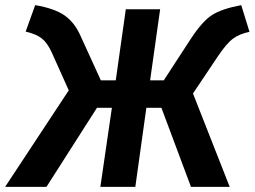

<svg xmlns="http://www.w3.org/2000/svg" viewBox="-57 -728 992 748"><path d="M882.8 -708 915 -604Q876.5 -596.2 851.1 -577.6Q825.7 -559.1 792 -508.8L694.8 -363.8L837.9 0H687L571.8 -308.1H513.2L470.2 0H334L378.9 -308.1H320.8L124 0H-37.1L210.9 -376L144 -524.9Q127.4 -561 106 -578.1Q84.5 -595.2 43 -605L80.1 -708Q155.3 -695.3 194.8 -667.7Q234.4 -640.1 257.8 -585.9L335.9 -415H394L433.1 -691.9H566.9L527.8 -415H581.1L686 -576.2Q731 -645 769 -669.4Q807.1 -693.8 882.8 -708Z"/></svg>

Font: FiraGO SemiBold
Style: Italic
Weight: 600
Italic angle: -8°
Designer: bBox Type GmbH
Foundry: bBox Type GmbH
Version: Version 1.001;PS 001.001;hotconv 1.0.88;makeotf.lib2.5.64775